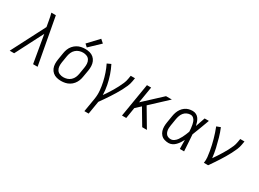

<svg xmlns="http://www.w3.org/2000/svg" viewBox="-39 -1593 3534 2624"><g transform="rotate(30 1728.0 -281.0)"><path d="M3 0H73L297 -436L372 0H443L307 -735H236Q244 -707 250 -678.5Q256 -650 261 -621L277 -531Z M815 8Q848 8 881 1Q914 -6 944.5 -24Q975 -42 997.5 -69.5Q1020 -97 1032.5 -128.5Q1045 -160 1050 -193L1069 -303Q1075 -339 1073.5 -375.5Q1072 -412 1058.5 -443.5Q1045 -475 1019 -497.5Q993 -520 958.5 -529Q924 -538 888 -538Q856 -538 822.5 -531Q789 -524 759 -506Q729 -488 706 -461Q683 -434 670.5 -402Q658 -370 653 -337L635 -227Q629 -191 630 -155Q631 -119 644.5 -87Q658 -55 684 -32.5Q710 -10 744.5 -1Q779 8 815 8ZM817 -52Q786 -52 758 -63.5Q730 -75 714.5 -100Q699 -125 697 -156Q695 -187 700 -218L718 -328Q723 -357 735.5 -386Q748 -415 772.5 -437.5Q797 -460 827 -469.5Q857 -479 887 -479Q917 -479 945.5 -467.5Q974 -456 989 -430.5Q1004 -405 1006 -374.5Q1008 -344 1003 -313L985 -203Q980 -173 967.5 -144Q955 -115 930.5 -92.5Q906 -70 876 -61Q846 -52 817 -52ZM893 -565 1057 -721 1005 -767 851 -603Z M1300 205H1367L1401 0Q1428 -38 1454.5 -76Q1481 -114 1506 -152.5Q1531 -191 1555 -230.5Q1579 -270 1600.5 -310Q1622 -350 1640 -392Q1658 -434 1665 -477L1674 -530H1607L1598 -477Q1592 -438 1575.5 -400Q1559 -362 1540 -325Q1521 -288 1499.5 -252Q1478 -216 1455 -180.5Q1432 -145 1408 -111Q1406 -187 1391.5 -260.5Q1377 -334 1353.5 -403.5Q1330 -473 1297 -538L1238 -511Q1266 -455 1286.5 -394.5Q1307 -334 1321 -271.5Q1335 -209 1341 -143Q1347 -77 1336 -10Z M1775 0H1842L1870 -172L1949 -245L1981 -190L2094 0H2168L1997 -289L2256 -530H2164L1887 -273L1929 -530H1863Z M2512 8Q2541 8 2568.5 -5.5Q2596 -19 2617.5 -41.5Q2639 -64 2655.5 -89Q2672 -114 2686 -141Q2686 -140 2686 -139V-134Q2686 -100 2686.5 -67Q2687 -34 2688 0H2755Q2750 -65 2747 -129.5Q2744 -194 2738 -259Q2765 -326 2790 -394Q2815 -462 2840 -530H2773Q2760 -493 2747.5 -455.5Q2735 -418 2722 -381Q2716 -409 2706.5 -436.5Q2697 -464 2681 -487.5Q2665 -511 2639 -524.5Q2613 -538 2582 -538Q2551 -538 2520.5 -530Q2490 -522 2463 -502Q2436 -482 2417.5 -455Q2399 -428 2388.5 -398Q2378 -368 2373 -337L2355 -227Q2349 -193 2349 -158.5Q2349 -124 2359 -92.5Q2369 -61 2391 -37Q2413 -13 2445.5 -2.5Q2478 8 2512 8ZM2512 -52Q2489 -52 2468.5 -60.5Q2448 -69 2436 -87Q2424 -105 2419 -127Q2414 -149 2415 -172Q2416 -195 2420 -218L2438 -328Q2443 -355 2452.5 -382Q2462 -409 2481 -432Q2500 -455 2527.5 -467Q2555 -479 2582 -479Q2609 -479 2628.5 -462Q2648 -445 2657 -421Q2666 -397 2671 -371.5Q2676 -346 2678.5 -320Q2681 -294 2682 -268Q2672 -241 2661 -214.5Q2650 -188 2636.5 -162Q2623 -136 2606.5 -112Q2590 -88 2565 -70Q2540 -52 2512 -52Z M3067 0H3134Q3161 -38 3186.5 -76Q3212 -114 3237 -152.5Q3262 -191 3285 -230.5Q3308 -270 3329.5 -310.5Q3351 -351 3368.5 -392.5Q3386 -434 3393 -477L3402 -530H3335L3326 -477Q3320 -438 3303.5 -399.5Q3287 -361 3267.5 -324.5Q3248 -288 3226 -252Q3204 -216 3181 -180.5Q3158 -145 3134 -111Q3126 -185 3109.5 -257.5Q3093 -330 3073 -400.5Q3053 -471 3025 -538L2964 -515Q2980 -475 2993.5 -434Q3007 -393 3019 -350.5Q3031 -308 3040.5 -265.5Q3050 -223 3057.5 -179.5Q3065 -136 3070 -91Q3075 -46 3067 0Z"/></g></svg>

Font: Iosevka Sparkle Light Oblique
Style: Regular
Weight: 300
Italic angle: -9°
Designer: Belleve Invis
Foundry: Belleve Invis
Version: Version 4.5.0; ttfautohint (v1.8.3)